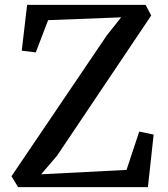

<svg xmlns="http://www.w3.org/2000/svg" viewBox="-20 -766 686 786"><path d="M417.5 -621.5 476 -695 177 -683.5 126.5 -551.5 69 -558.5 91 -746H576L599 -702.5L213.5 -128.5L148.5 -52.5L498 -70.5L550 -227.5L609 -215L585.5 0H54L27 -44.5Z"/></svg>

Font: Merriweather
Style: Regular
Weight: 400
Designer: Eben Sorkin
Foundry: Eben Sorkin
Version: Version 2.100; ttfautohint (v1.7.19-72a1) -l 8 -r 50 -G 200 